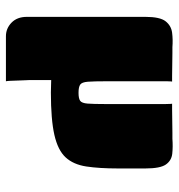

<svg xmlns="http://www.w3.org/2000/svg" viewBox="2 -442 589 632"><g transform="rotate(90 296.0 -125.5)"><path d="M284 1Q273 1 263 0.5Q253 0 243 0Q243 20 243 27.5Q243 35 243 43Q243 51 243 71Q243 71 243.5 81.5Q244 92 244.5 107Q245 122 245.5 134Q246 146 247 149Q210 149 173 149Q136 149 99 149Q73 149 54 130.5Q35 112 35 80Q35 7 35 -54Q35 -115 35 -176Q35 -237 35 -310Q35 -358 49.5 -376.5Q64 -395 87 -398Q110 -401 135 -399Q137 -399 154 -399Q171 -399 192.5 -398.5Q214 -398 230.5 -398Q247 -398 248 -398Q248 -398 247.5 -394Q247 -390 247 -381Q247 -332 247 -282Q247 -232 247 -182Q247 -141 248.5 -121Q250 -101 258 -95.5Q266 -90 285 -90Q304 -90 311.5 -95.5Q319 -101 320.5 -120Q322 -139 322 -179Q322 -229 322 -278Q322 -327 322 -376Q322 -387 321.5 -392.5Q321 -398 321 -398Q322 -398 338.5 -398Q355 -398 377 -398.5Q399 -399 416 -399Q433 -399 436 -399Q463 -401 485.5 -398.5Q508 -396 521 -377.5Q534 -359 534 -310V-220Q534 -158 527.5 -115.5Q521 -73 497.5 -47.5Q474 -22 423.5 -10.5Q373 1 284 1Z"/></g></svg>

Font: Genos Thin Black
Style: Regular
Weight: 900
Version: Version 1.010